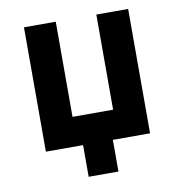

<svg xmlns="http://www.w3.org/2000/svg" viewBox="-75 -587 736 787"><g transform="rotate(-10 293.0 -193.5)"><path d="M231 131.8H355V0H509.8V-517.6H377.4V-121.6H208.5V-517.6H76.2V0H231Z"/></g></svg>

Font: Cascadia Code
Style: Bold
Weight: 700
Monospace: yes
Designer: Aaron Bell
Foundry: Saja Typeworks
Version: Version 2404.023